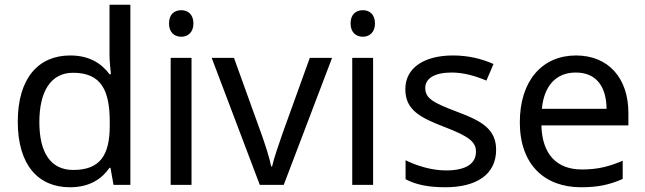

<svg xmlns="http://www.w3.org/2000/svg" viewBox="-20 -780 2722 810"><path d="M275 10C359 10 410 -26 442 -72H446L459 0H530V-760H442V-546C442 -526 446 -484 448 -467H442C409 -511 359 -546 276 -546C143 -546 55 -451 55 -267C55 -83 142 10 275 10ZM289 -63C193 -63 146 -137 146 -265C146 -392 193 -473 288 -473C407 -473 443 -399 443 -266V-250C443 -125 402 -63 289 -63Z M745 -737C716 -737 693 -720 693 -681C693 -643 716 -625 745 -625C772 -625 796 -643 796 -681C796 -720 772 -737 745 -737ZM788 -536H700V0H788Z M1076 0H1177L1381 -536H1287L1173 -220C1158 -177 1135 -111 1128 -78H1124C1118 -111 1097 -176 1081 -220L967 -536H873Z M1511 -737C1482 -737 1459 -720 1459 -681C1459 -643 1482 -625 1511 -625C1538 -625 1562 -643 1562 -681C1562 -720 1538 -737 1511 -737ZM1554 -536H1466V0H1554Z M2073 -148C2073 -234 2014 -269 1912 -307C1809 -346 1774 -364 1774 -409C1774 -449 1813 -474 1885 -474C1937 -474 1987 -459 2032 -440L2062 -510C2012 -532 1956 -546 1891 -546C1771 -546 1690 -495 1690 -404C1690 -316 1752 -284 1856 -244C1961 -204 1988 -180 1988 -140C1988 -92 1950 -61 1861 -61C1798 -61 1733 -83 1691 -104V-24C1732 -2 1784 10 1859 10C1990 10 2073 -44 2073 -148Z M2410 -546C2268 -546 2173 -440 2173 -264C2173 -85 2278 10 2431 10C2504 10 2552 -1 2607 -25V-102C2551 -78 2503 -65 2435 -65C2328 -65 2267 -130 2264 -251H2631V-304C2631 -450 2547 -546 2410 -546ZM2409 -474C2498 -474 2538 -412 2539 -321H2266C2275 -417 2325 -474 2409 -474Z"/></svg>

Font: Noto Sans Mahajani
Style: Regular
Weight: 400
Designer: Monotype Design Team
Foundry: Monotype Imaging Inc.
Version: Version 2.003